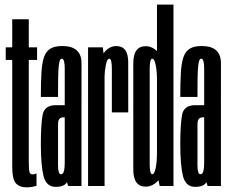

<svg xmlns="http://www.w3.org/2000/svg" viewBox="-20 -805 992 831"><path d="M94.6 5.8Q64.4 5.8 48.7 -11.8Q32.9 -29.4 32.9 -86V-545.5H4.8V-600H32.9V-721.7H104.6V-600H140.5V-545.5H104.6V-102.5Q104.6 -67.6 108.2 -58.9Q111.8 -50.2 121 -50.2Q130.9 -50.2 138 -54.9V-0.8Q117 5.8 94.6 5.8Z M275.1 0 260.2 -47.9V-370.7Q260.2 -464.4 260.2 -507.7Q260.2 -550.9 247.6 -550.9L249.5 -605.8Q332.9 -605.8 332.8 -531.1Q332.7 -456.4 332.7 -332.1V0ZM221.2 3.8Q180.1 3.8 168.4 -43.1Q156.8 -90 156.8 -180.8Q156.8 -266.6 164.6 -308.2Q172.4 -349.8 221.8 -349.8Q243.3 -349.8 265.4 -349.8V-297.1Q260.4 -297.1 253.6 -297.1Q231.2 -297.1 231.2 -268Q231.2 -238.8 231.2 -181.5Q231.2 -126.9 231.2 -88.8Q231.2 -50.8 243.8 -50.8Q253 -50.8 256.6 -64Q260.2 -77.2 260.2 -100.2L281.7 -87Q281.7 -46.3 272.2 -21.3Q262.6 3.8 221.2 3.8ZM156.8 -385.4Q156.8 -446.2 159.2 -488.4Q161.5 -530.6 170.1 -556.5Q178.6 -582.4 197.5 -594.1Q216.3 -605.8 249.5 -605.8L250.1 -579.6L247.6 -550.9Q241.5 -550.9 238.3 -541.2Q235.1 -531.5 233.5 -511.4Q232 -491.3 231.6 -459.9Q231.2 -428.6 231.2 -385.4Z M464.1 -318.5Q464.1 -463 464.1 -507.1Q464.1 -551.1 453.1 -551.1Q443.6 -551.1 438.1 -523.6Q432.6 -496.1 432.6 -473.8L405.8 -485.2Q405.8 -544 428.6 -574.8Q451.3 -605.6 483.4 -605.6Q534.8 -605.6 534.9 -536Q535.1 -466.4 535.1 -318.5ZM361.2 0V-600H425.1L432.6 -534.8V0Z M671.2 0 659.4 -54V-785H730.8V0ZM610.5 2.8Q556.9 2.8 556.9 -72Q556.9 -146.8 556.9 -301Q556.9 -455.9 556.9 -530.5Q556.9 -605.1 610.5 -605.1Q642.9 -605.1 668 -574.4Q693.1 -543.8 693.1 -490.7L659.4 -458.6Q659.4 -495.9 653.9 -523.4Q648.4 -550.9 639.2 -550.9Q627.9 -550.9 627.9 -506.6Q627.9 -462.2 627.9 -301Q627.9 -139.5 627.9 -95.1Q627.9 -50.8 639.2 -50.8Q648.4 -50.8 653.9 -78.2Q659.4 -105.8 659.4 -143.9L693.1 -111Q693.1 -57.9 668 -27.5Q642.9 2.8 610.5 2.8Z M878.6 0 863.7 -47.9V-370.7Q863.7 -464.4 863.7 -507.7Q863.7 -550.9 851.1 -550.9L853 -605.8Q936.4 -605.8 936.3 -531.1Q936.2 -456.4 936.2 -332.1V0ZM824.7 3.8Q783.6 3.8 771.9 -43.1Q760.3 -90 760.3 -180.8Q760.3 -266.6 768.1 -308.2Q775.9 -349.8 825.2 -349.8Q846.8 -349.8 868.9 -349.8V-297.1Q863.9 -297.1 857.1 -297.1Q834.7 -297.1 834.7 -268Q834.7 -238.8 834.7 -181.5Q834.7 -126.9 834.7 -88.8Q834.7 -50.8 847.3 -50.8Q856.5 -50.8 860.1 -64Q863.7 -77.2 863.7 -100.2L885.2 -87Q885.2 -46.3 875.7 -21.3Q866.1 3.8 824.7 3.8ZM760.3 -385.4Q760.3 -446.2 762.7 -488.4Q765 -530.6 773.6 -556.5Q782.1 -582.4 801 -594.1Q819.8 -605.8 853 -605.8L853.6 -579.6L851.1 -550.9Q845 -550.9 841.8 -541.2Q838.6 -531.5 837 -511.4Q835.5 -491.3 835.1 -459.9Q834.7 -428.6 834.7 -385.4Z"/></svg>

Font: Anybody UltraCondensed Thin
Style: Regular
Weight: 100
Width: 1
Designer: Tyler Finck
Foundry: Etcetera Type Company
Version: Version 1.110